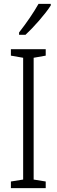

<svg xmlns="http://www.w3.org/2000/svg" viewBox="-20 -1060 291 987"><path d="M241 -1032V-1040H178C150 -991 119 -946 78 -893V-881H111C151 -918 212 -986 241 -1032ZM215 -93V-127L153 -137V-763L215 -774V-807H36V-774L99 -763V-137L36 -127V-93Z"/></svg>

Font: Noto Sans Kannada UI ExtraCondensed Light
Style: Regular
Weight: 300
Width: 2
Designer: Jelle Bosma - Monotype Design Team
Foundry: Monotype Imaging Inc.
Version: Version 2.005